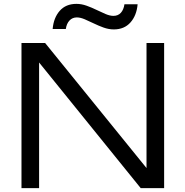

<svg xmlns="http://www.w3.org/2000/svg" viewBox="-20 -972 958 992"><path d="M783 -47 737 -44V-750H828V0H707L136 -706L182 -709V0H91V-750H213ZM252 -822Q257 -880 288.5 -916Q320 -952 375 -952Q401 -952 427.5 -942.5Q454 -933 478.5 -921Q503 -909 525.5 -899.5Q548 -890 566 -890Q590 -890 604.5 -906Q619 -922 623 -950H691Q686 -892 654 -856Q622 -820 568 -820Q542 -820 515.5 -829.5Q489 -839 464.5 -851Q440 -863 417.5 -872.5Q395 -882 377 -882Q354 -882 339 -866Q324 -850 320 -822Z"/></svg>

Font: Unbounded Light
Style: Regular
Weight: 300
Designer: Luke Prowse, Jean-Baptiste Morizot, Fátima Lázaro, Florian Runge
Foundry: NaN
Version: Version 1.700